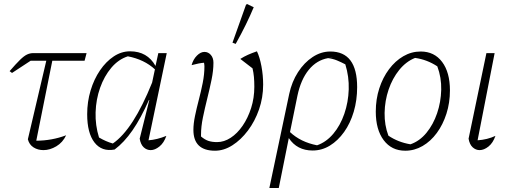

<svg xmlns="http://www.w3.org/2000/svg" viewBox="-20 -744 2552 958"><path d="M40 -380 28 -389Q60 -426 80 -445.5Q100 -465 115 -472Q130 -479 146 -479H412L402 -441H241L161 -42Q238 -42 310 -69Q293 -33 261 -14Q229 5 197 5Q169 5 147.5 -8.5Q126 -22 119 -49L211 -441H133Z M552 2Q488 14 451.5 -33Q415 -80 415 -174Q415 -236 432 -292.5Q449 -349 479 -393Q509 -437 547.5 -462.5Q586 -488 629 -488Q715 -488 756 -415L770 -479H812L721 -44Q763 -47 810 -66Q798 -31 775.5 -13Q753 5 732 5Q712 5 697 -9Q682 -23 677 -52L725 -245H723Q683 -154 641 -93.5Q599 -33 552 2ZM474 -58Q491 -48 508 -40.5Q525 -33 543 -28Q645 -98 739 -332L753 -398Q700 -447 618 -463Q571 -448 535.5 -406Q500 -364 479.5 -306Q459 -248 457 -183.5Q455 -119 474 -58Z M1053 8Q945 8 945 -96Q945 -127 953 -165.5Q961 -204 972 -246Q983 -288 991.5 -330.5Q1000 -373 1000 -412Q1000 -420 998 -431Q973 -429 936 -419Q944 -448 962.5 -466.5Q981 -485 1000 -485Q1019 -485 1032 -470Q1045 -455 1045 -431Q1045 -392 1035.5 -346Q1026 -300 1014 -252Q1002 -204 992.5 -158Q983 -112 983 -72Q983 -65 983 -63Q1002 -47 1020 -41Q1038 -35 1063 -35Q1098 -35 1131 -56.5Q1164 -78 1190.5 -116.5Q1217 -155 1233 -205Q1249 -255 1249 -311Q1249 -338 1247 -360Q1245 -382 1240 -403L1179 -450Q1198 -462 1217 -470.5Q1236 -479 1262 -488Q1276 -459 1284.5 -413.5Q1293 -368 1293 -322Q1293 -257 1272.5 -198Q1252 -139 1217 -92.5Q1182 -46 1139.5 -19Q1097 8 1053 8ZM1156 -525 1140 -531 1207 -719 1212 -724 1246 -708Q1229 -667 1206.5 -621Q1184 -575 1156 -525Z M1324 194 1423 -275Q1436 -336 1467 -384Q1498 -432 1540 -459.5Q1582 -487 1628 -487Q1762 -487 1762 -309Q1762 -244 1745 -186.5Q1728 -129 1697 -85.5Q1666 -42 1626 -17.5Q1586 7 1540 7Q1462 7 1421 -55L1371 194ZM1644 -457Q1632 -457 1621 -455ZM1464 -266 1427 -85Q1480 -35 1562 -19Q1608 -35 1643 -76.5Q1678 -118 1698 -176Q1718 -234 1720 -298Q1722 -362 1703 -423Q1682 -434 1661.5 -442.5Q1641 -451 1617 -454Q1560 -444 1520.5 -395.5Q1481 -347 1464 -266Z M2002 8Q1934 8 1894.5 -44.5Q1855 -97 1855 -187Q1855 -249 1872.5 -303Q1890 -357 1921 -398.5Q1952 -440 1992.5 -463.5Q2033 -487 2079 -487Q2147 -487 2186 -435Q2225 -383 2225 -293Q2225 -231 2207.5 -176.5Q2190 -122 2159.5 -80.5Q2129 -39 2088.5 -15.5Q2048 8 2002 8ZM2028 -24Q2074 -40 2108 -81.5Q2142 -123 2161 -179Q2180 -235 2181.5 -296Q2183 -357 2162 -413Q2110 -447 2051 -455Q2006 -437 1972 -395Q1938 -353 1919 -297Q1900 -241 1899 -180.5Q1898 -120 1918 -67Q1967 -34 2028 -24Z M2452 -66Q2440 -31 2417.5 -13Q2395 5 2373 5Q2354 5 2338.5 -9Q2323 -23 2318 -52L2407 -479H2448L2363 -44Q2411 -47 2452 -66Z"/></svg>

Font: Piazzolla ExtraLight
Style: Italic
Weight: 200
Italic angle: -11.3°
Designer: Juan Pablo del Peral
Foundry: Huerta Tipografica
Version: Version 1.330